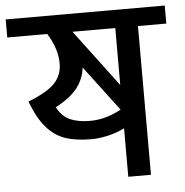

<svg xmlns="http://www.w3.org/2000/svg" viewBox="-59 -694 714 742"><g transform="rotate(-5 298.5 -323.5)"><path d="M607 -647V-577H497V0H409V-188Q377 -172 342.5 -164.5Q308 -157 281 -157Q220 -157 179 -171Q138 -185 106.5 -221Q75 -257 50 -323Q126 -353 154.5 -384Q183 -415 183 -460Q183 -516 145 -577H-10V-647ZM409 -577H243L409 -356ZM281 -228Q341 -228 402 -261L270 -436Q265 -391 237 -356Q209 -321 153 -292Q174 -254 205.5 -241Q237 -228 281 -228Z"/></g></svg>

Font: Biryani
Style: Regular
Weight: 400
Designer: Dan Reynolds and Mathieu Reguer
Foundry: Dan Reynolds and Mathieu Reguer
Version: Version 1.004; ttfautohint (v1.1) -l 5 -r 5 -G 72 -x 0 -D la